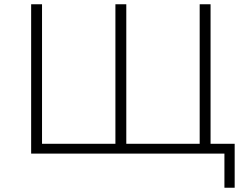

<svg xmlns="http://www.w3.org/2000/svg" viewBox="-20 -720 1153 900"><path d="M967 -700H916V-46H572V-700H521V-46H177V-700H126V0H967ZM1080 -46H916V0H1032V160H1080Z"/></svg>

Font: Montserrat Custom ExtraLight
Style: Regular
Weight: 300
Designer: Julieta Ulanovsky
Foundry: Julieta Ulanovsky
Version: Version 7.200